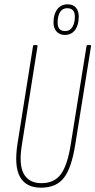

<svg xmlns="http://www.w3.org/2000/svg" viewBox="-20 -864 442 890"><path d="M170 6Q101 6 73 -43.5Q45 -93 61 -197L133 -650Q134 -655 139 -655H150Q155 -655 154 -650L82 -196Q66 -102 90 -58.5Q114 -15 172 -15Q232 -15 262.5 -57Q293 -99 308 -195L381 -650Q382 -655 386 -655H398Q403 -655 402 -650L329 -195Q312 -86 276.5 -40Q241 6 170 6ZM280 -702Q257 -702 242.5 -717.5Q228 -733 228 -759Q228 -798 245.5 -821Q263 -844 294 -844Q318 -844 331.5 -829Q345 -814 345 -787Q345 -748 328 -725Q311 -702 280 -702ZM282 -720Q304 -720 315.5 -738.5Q327 -757 327 -787Q327 -826 291 -826Q270 -826 258.5 -808Q247 -790 247 -759Q247 -720 282 -720Z"/></svg>

Font: Sofia Sans Extra Condensed Thin
Style: Italic
Weight: 250
Italic angle: -9°
Version: Version 4.100